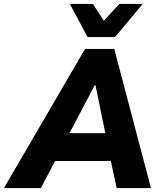

<svg xmlns="http://www.w3.org/2000/svg" viewBox="-73 -953 812 973"><path d="M-53 0 358 -705H506L692 0H518L477 -192L529 -137H159L235 -191L134 0ZM407 -521 258 -238 239 -278H494L469 -237L411 -521ZM371 -765 281 -933H398L453 -848L532 -933H650L510 -765Z"/></svg>

Font: Nunito Sans 10pt SemiCondensed Black
Style: Italic
Weight: 900
Width: 4
Italic angle: -9°
Designer: Vernon Adams
Foundry: Vernon Adams
Version: Version 3.101;gftools[0.9.27]